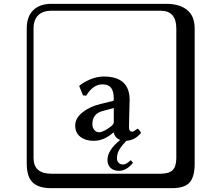

<svg xmlns="http://www.w3.org/2000/svg" viewBox="-20 -774 1140 1006"><path d="M676.8 79.1Q642.6 121.1 603 121.1Q575.2 121.1 559.1 105.5Q543 89.8 543 64Q543 13.2 609.4 -40.5Q582.5 -51.3 575.2 -80.1H574.2Q525.4 -36.1 470.2 -36.1Q428.2 -36.1 401.1 -57.1Q374 -78.1 374 -117.2Q374 -154.3 412.1 -185.1Q450.2 -215.8 505.9 -229L571.8 -245.1Q575.7 -245.1 576.2 -253.9Q576.2 -295.9 562 -314Q547.9 -332 517.1 -332Q467.3 -332 432.1 -272.9L415 -273.9L395 -323.2L397.9 -326.2Q416 -342.3 451.9 -357.7Q487.8 -373 523.9 -373Q658.7 -373 659.2 -251Q659.2 -249 657.5 -184.6Q655.8 -120.1 655.8 -106.9Q655.8 -84 673.8 -84Q678.7 -84 701.2 -100.1L703.1 -98.1Q710.9 -94.2 719.2 -78.1Q688 -39.1 641.6 -36.1Q616.2 -9.3 604.5 11.2Q592.8 31.7 592.8 56.2Q592.8 69.3 601.3 78.6Q609.9 87.9 624 87.9Q642.1 87.9 664.1 65.9H666ZM576.2 -208 516.1 -191.9Q464.4 -177.7 463.9 -124Q463.9 -106.9 473.4 -94Q482.9 -81.1 499 -81.1Q522 -81.1 563 -112.8Q576.2 -124 576.2 -132.8ZM249 -717.8Q204.1 -717.8 179.9 -693.8Q155.8 -669.9 155.8 -625V53.2Q155.8 136.2 249 136.2H820.8Q865.7 136.2 884.8 117.2Q903.8 98.1 903.8 53.2V-625Q903.8 -717.8 820.8 -717.8ZM1000 84Q1000 152.8 973.4 182.4Q946.8 211.9 880.9 211.9H249Q181.2 211.9 150.6 181.4Q120.1 150.9 120.1 84V-625Q120.1 -687 154.1 -720.5Q188 -753.9 249 -753.9H851.1Q920.9 -753.9 960.4 -721.9Q1000 -689.9 1000 -625Z"/></svg>

Font: Linux Biolinum Keyboard O
Style: Regular
Weight: 700
Designer: Philipp H. Poll
Foundry: Philipp H. Poll
Version: Version 0.6.1